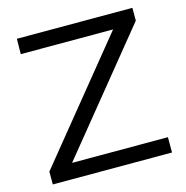

<svg xmlns="http://www.w3.org/2000/svg" viewBox="-104 -798 869 896"><g transform="rotate(-15 330.5 -350.0)"><path d="M56 -700 55 -626H501L42 -62V0H618V-74H155L614 -638V-700Z"/></g></svg>

Font: Juman Normal
Style: Regular
Weight: 300
Designer: Bandar Raffah (Arabic) Julieta Ulanovsky (Latin)
Foundry: Caramella
Version: Version 5.022;PS 005.022;hotconv 1.0.88;makeotf.lib2.5.64775